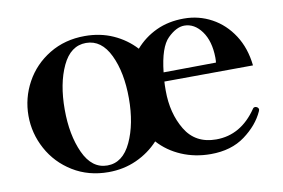

<svg xmlns="http://www.w3.org/2000/svg" viewBox="-61 -598 1047 710"><g transform="rotate(-10 463.0 -242.5)"><path d="M882 -118 880 -112Q858 -63 806.5 -25Q755 13 678 13Q619 13 568.5 -8.5Q518 -30 483 -69Q448 -31 399.5 -9Q351 13 294 13Q219 13 160.5 -23Q102 -59 70 -118Q38 -177 38 -243Q38 -310 70 -368.5Q102 -427 160.5 -462.5Q219 -498 294 -498Q352 -498 400 -476.5Q448 -455 483 -417Q516 -455 562 -476.5Q608 -498 666 -498Q722 -498 770 -472Q818 -446 849.5 -397.5Q881 -349 888 -283L555 -281Q554 -271 554 -247Q554 -162 591.5 -99.5Q629 -37 707 -37Q800 -37 860 -125Q863 -130 869 -130Q872 -130 876 -128Q882 -124 882 -118ZM415 -243Q415 -340 383.5 -406Q352 -472 294 -472Q236 -472 205 -406Q174 -340 174 -243Q174 -147 205 -79.5Q236 -12 294 -12Q352 -12 383.5 -79.5Q415 -147 415 -243ZM558 -315 755 -317Q756 -323 756 -336Q755 -398 728 -435Q701 -472 663 -472Q633 -472 600.5 -440Q568 -408 558 -315Z"/></g></svg>

Font: Shippori Mincho ExtraBold
Style: Regular
Weight: 800
Designer: FONTDASU
Foundry: FONTDASU / Google Inc. / but / Adobe
Version: Version 3.110; ttfautohint (v1.8.3)